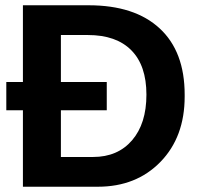

<svg xmlns="http://www.w3.org/2000/svg" viewBox="-20 -708 762 728"><path d="M680.2 -349.1V-341.8Q680.2 -188.5 588.4 -94.2Q496.6 0 351.1 0H345.2H66.9V-290H3.9V-397H66.9V-688H315.9Q490.7 -688 585.4 -600.3Q680.2 -512.7 680.2 -349.1ZM535.2 -349.1Q535.2 -459.5 478 -517.3Q420.9 -575.2 313 -575.2H210.9V-397H384.8V-290H210.9V-112.8H333Q426.3 -112.8 480.7 -176Q535.2 -239.3 535.2 -349.1Z"/></svg>

Font: Libra Sans Modern
Style: Bold
Weight: 700
Foundry: Stefan Peev, Context Ltd
Version: Version 1.000